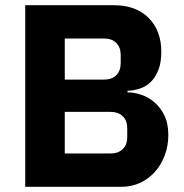

<svg xmlns="http://www.w3.org/2000/svg" viewBox="-20 -718 707 738"><path d="M77 -698H416Q503 -698 551.5 -649Q600 -600 600 -519Q600 -479 589.5 -451Q579 -423 561.5 -405Q544 -387 520.5 -378.5Q497 -370 470 -369V-363Q495 -363 522.5 -354Q550 -345 573 -325.5Q596 -306 611.5 -275Q627 -244 627 -199Q627 -158 613.5 -121.5Q600 -85 576 -58Q552 -31 519 -15.5Q486 0 447 0H77ZM229 -128H404Q434 -128 451.5 -144.5Q469 -161 469 -191V-225Q469 -255 451.5 -271.5Q434 -288 404 -288H229ZM229 -412H380Q410 -412 427 -429Q444 -446 444 -476V-506Q444 -536 427 -553Q410 -570 380 -570H229Z"/></svg>

Font: IBM Plex Sans Arabic
Style: Bold
Weight: 700
Designer: Mike Abbink, Paul van der Laan, Pieter van Rosmalen, Wael Morcos, Khajak Apelian
Foundry: Bold Monday
Version: Version 1.2